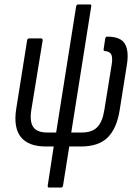

<svg xmlns="http://www.w3.org/2000/svg" viewBox="-20 -660 619 865"><path d="M201 185Q194 185 195 176L222 0H187Q108 0 74 -42.5Q40 -85 53 -169L102 -477Q103 -487 112 -487H165Q173 -487 172 -477L121 -164Q113 -112 130 -87.5Q147 -63 193 -63H233L323 -631Q325 -640 332 -640H385Q393 -640 391 -631L301 -63H349Q395 -63 418.5 -87.5Q442 -112 450 -164L483 -368Q488 -398 482 -413Q476 -428 453 -430Q445 -430 447 -439L454 -486Q456 -495 463 -495Q524 -495 543 -462Q562 -429 551 -364L519 -163Q506 -81 465 -40.5Q424 0 344 0H292L264 176Q263 185 254 185Z"/></svg>

Font: Sofia Sans Condensed
Style: Italic
Weight: 400
Italic angle: -9°
Designer: Botio Nikoltchev, Ani Petrova
Foundry: lettersoup
Version: Version 4.101